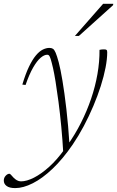

<svg xmlns="http://www.w3.org/2000/svg" viewBox="-88 -710 601 984"><path d="M43 -274.5 26.5 -276.5Q43 -332 60.5 -368.2Q78 -404.5 95.8 -425.8Q113.5 -447 131.2 -455.8Q149 -464.5 165 -464.5Q176 -464.5 183.2 -460Q190.5 -455.5 197.2 -439.8Q204 -424 213 -390.5Q222 -357 232.2 -296Q242.5 -235 252.2 -151Q262 -67 268.5 36.5L236.5 78.5Q232.5 6.5 226 -61.5Q219.5 -129.5 211.8 -188.2Q204 -247 196.8 -291.5Q189.5 -336 184 -360Q176.5 -392.5 171.8 -407.2Q167 -422 163.2 -425.8Q159.5 -429.5 154 -429.5Q138.5 -429.5 120 -413.8Q101.5 -398 81.8 -363.8Q62 -329.5 43 -274.5ZM243 54.5 258.5 33Q297 -21 327.2 -81Q357.5 -141 379 -204.2Q400.5 -267.5 411.5 -330.8Q422.5 -394 422 -454.5Q428 -456 433.8 -456.5Q439.5 -457 445 -457Q454.5 -457 458 -454.2Q461.5 -451.5 461.5 -442Q461.5 -408 453 -363.8Q444.5 -319.5 428.5 -269.2Q412.5 -219 390.5 -167Q368.5 -115 341.8 -64.5Q315 -14 284.5 31Q233.5 105.5 181.2 155Q129 204.5 80 229.2Q31 254 -10 254Q-39.5 254 -54 243.2Q-68.5 232.5 -68.5 215.5Q-68.5 201 -59 190.8Q-49.5 180.5 -39.5 180.5Q-36.5 180.5 -31.2 186.5Q-26 192.5 -19 200Q-11.5 208 -1.5 213.8Q8.5 219.5 19.5 219.5Q48.5 219.5 86 200.5Q123.5 181.5 164.2 144.8Q205 108 243 54.5ZM296 -526 440.5 -690.5H492.5L491.5 -683.5L316.5 -526Z"/></svg>

Font: Newsreader ExtraLight
Style: Italic
Weight: 250
Italic angle: -17°
Designer: Hugues Gentile
Foundry: Production Type
Version: Version 1.003